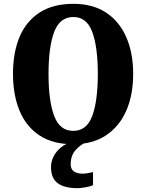

<svg xmlns="http://www.w3.org/2000/svg" viewBox="-20 -745 765 1005"><path d="M363 10Q257 10 187 -36Q117 -82 82.5 -165Q48 -248 48 -359Q48 -470 82.5 -552Q117 -634 187.5 -679.5Q258 -725 364 -725Q465 -725 534.5 -679.5Q604 -634 640.5 -551.5Q677 -469 677 -358Q677 -247 640.5 -164.5Q604 -82 534 -36Q464 10 363 10ZM363 -60Q434 -60 463 -138.5Q492 -217 492 -358Q492 -499 463 -577.5Q434 -656 364 -656Q293 -656 263.5 -577.5Q234 -499 234 -358Q234 -217 263.5 -138.5Q293 -60 363 -60ZM387 240Q316 240 281.5 213.5Q247 187 247 130Q247 99 261.5 72Q276 45 300 26Q324 7 351 0H432Q404 10 377 39Q350 68 350 115Q350 141 367.5 152.5Q385 164 411 164Q433 164 467 156V224Q453 231 426.5 235.5Q400 240 387 240Z"/></svg>

Font: Noto Serif Condensed Black
Style: Regular
Weight: 900
Width: 3
Designer: Monotype Design Team
Foundry: Monotype Imaging Inc.
Version: Version 2.015; ttfautohint (v1.8.4.7-5d5b)